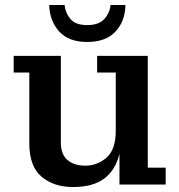

<svg xmlns="http://www.w3.org/2000/svg" viewBox="-20 -743 719 773"><path d="M331 -574Q257 -574 218.5 -616Q180 -658 178 -723H240Q243 -691 263.5 -666.5Q284 -642 331 -642Q378 -642 400 -666.5Q422 -691 425 -723H485Q484 -658 445 -616Q406 -574 331 -574ZM274 10Q197 10 147.5 -31.5Q98 -73 98 -166V-451H35V-518H225V-169Q225 -121 252 -98.5Q279 -76 323 -76Q372 -76 409 -108.5Q446 -141 446 -215V-451H371V-518H575V-68H647V0H461V-124Q445 -58 399.5 -24Q354 10 274 10Z"/></svg>

Font: Montagu Slab 16pt Medium
Style: Regular
Weight: 500
Designer: Florian Karsten
Foundry: Florian Karsten
Version: Version 1.000; ttfautohint (v1.8.3)